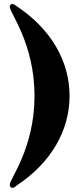

<svg xmlns="http://www.w3.org/2000/svg" viewBox="-20 -794 365 953"><path d="M41.9 138.5C50.4 138.5 54.7 132.1 63.2 126.4C235.8 12.4 325.3 -148.4 325.3 -318.2C325.3 -487.2 235.8 -648.4 63.2 -762.8C55 -768.1 50.4 -774.1 39.8 -774.1C32.7 -774.1 28.4 -765.6 28.4 -760.7C28.4 -729.4 151.3 -577.8 151.3 -318.2C151.3 -58.2 28.4 93.4 28.4 122.9C28.4 132.1 34.8 138.5 41.9 138.5Z"/></svg>

Font: Margiela Serif
Style: Bold
Weight: 700
Designer: Andreas Faust, Stefan Endress
Version: Version 1.002;FEAKit 1.0